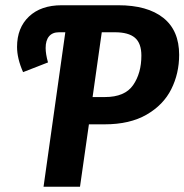

<svg xmlns="http://www.w3.org/2000/svg" viewBox="-20 -712 703 732"><path d="M663 -503Q663 -432 633 -372Q603 -312 539 -275Q475 -238 379 -238H319L285 0H146L229 -589H205Q180 -589 167 -573.5Q154 -558 154 -529Q154 -506 163 -474L68 -437Q45 -489 45 -533Q45 -606 90.5 -649Q136 -692 215 -692H431Q542 -692 602.5 -644Q663 -596 663 -503ZM519 -500Q519 -547 494.5 -568Q470 -589 418 -589H368L333 -342H380Q456 -342 487.5 -387.5Q519 -433 519 -500Z"/></svg>

Font: Fira Sans Condensed SemiBold
Style: Italic
Weight: 600
Width: 3
Italic angle: -8°
Designer: bBox Type GmbH & Carrois Corporate GbR & Edenspiekermann AG
Foundry: bBox Type GmbH & Carrois Corporate GbR & Edenspiekermann AG
Version: Version 4.301